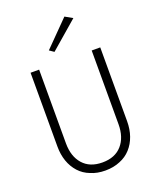

<svg xmlns="http://www.w3.org/2000/svg" viewBox="-171 -1049 949 1160"><g transform="rotate(-20 303.0 -469.5)"><path d="M134 -226V-700H79V-226Q79 -174 94 -131Q109 -88 138 -56Q167 -24 209 -8Q250 10 303 10Q356 10 398 -8Q439 -24 468 -56Q497 -88 512 -131Q527 -174 527 -226V-700H472V-226Q472 -142 428 -92Q384 -42 303 -42Q222 -42 178 -92Q134 -142 134 -226ZM435 -922 387 -949 229 -789 258 -769Z"/></g></svg>

Font: NM-font
Style: Light
Weight: 500
Designer: ""
Foundry: ""
Version: ""